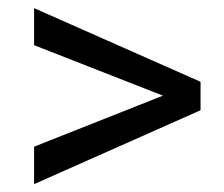

<svg xmlns="http://www.w3.org/2000/svg" viewBox="-20 -557 562 481"><path d="M388.2 -317.4 65.4 -443.8V-536.6L482.4 -352.1V-280.8L65.4 -95.7V-189.5Z"/></svg>

Font: RobotoInd
Style: Regular
Weight: 400
Designer: Google
Version: Version 2.001101; 2014